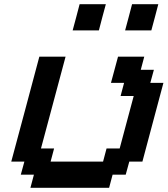

<svg xmlns="http://www.w3.org/2000/svg" viewBox="-20 -895 799 915"><path d="M125 0H500L516.6 -62.5H579.1L596.2 -125H658.7Q675.3 -187.5 708.7 -312.5Q742.2 -437.5 758.8 -500H696.3L713.4 -562.5H650.9L667.5 -625H542.5Q537.1 -604 525.6 -562.3Q514.2 -520.5 508.8 -500H571.3L554.7 -437.5H617.2Q606 -396 583.7 -312.5Q561.5 -229 550.3 -187.5H487.8L471.2 -125H221.2L237.8 -187.5H175.3L292.5 -625H167.5Q145.5 -542 100.8 -375Q56.2 -208 33.7 -125H96.2L79.1 -62.5H141.6ZM576.2 -750H701.2Q707 -771 718 -812.5Q729 -854 734.4 -875H609.4Q604 -854 593 -812.5Q582 -771 576.2 -750ZM326.2 -750H451.2Q456.5 -771 467.5 -812.5Q478.5 -854 484.4 -875H359.4Q354 -854 343 -812.5Q332 -771 326.2 -750Z"/></svg>

Font: Faithful 32x
Style: Oblique
Weight: 400
Foundry: Faithful Resource Pack
Version: Version 1.0; January 27, 2023